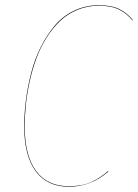

<svg xmlns="http://www.w3.org/2000/svg" viewBox="-20 -710 531 739"><path d="M360.8 -689.9Q409.7 -689.9 439.7 -674.8Q469.7 -659.7 491.2 -632.8L490.2 -630.9Q468.8 -657.7 438.7 -672.9Q408.7 -688 360.8 -688Q316.4 -688 278.1 -672.1Q239.7 -656.2 211.2 -629.2Q182.6 -602.1 159.2 -564.9Q135.7 -527.8 120.4 -486.3Q105 -444.8 94.7 -398.7Q84.5 -352.5 79.8 -309.1Q75.2 -265.6 75.2 -223.1Q75.2 -111.3 118.7 -52.2Q162.1 6.8 245.1 6.8Q295.9 6.8 331.1 -9.3Q366.2 -25.4 396 -51.8L397 -49.8Q330.1 8.8 245.1 8.8Q161.6 8.8 117.4 -50.8Q73.2 -110.4 73.2 -223.1Q73.2 -273.4 79.8 -325Q86.4 -376.5 100.1 -429.7Q113.8 -482.9 137 -529.1Q160.2 -575.2 190.9 -611.6Q221.7 -647.9 265.4 -668.9Q309.1 -689.9 360.8 -689.9Z"/></svg>

Font: Fira Sans Compressed Two
Style: Italic
Weight: 100
Width: 3
Italic angle: -8°
Designer: Carrois Corporate & Edenspiekermann AG
Foundry: Carrois Corporate GbR & Edenspiekermann AG
Version: Version 4.203;PS 004.203;hotconv 1.0.88;makeotf.lib2.5.64775